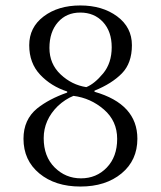

<svg xmlns="http://www.w3.org/2000/svg" viewBox="-20 -673 590 703"><path d="M483 -165Q483 -86 425 -38Q367 10 274.5 10Q182 10 124 -38Q66 -86 66 -165Q66 -235 116 -276Q160 -311 226 -334V-338Q167 -357 127 -399.5Q87 -442 87 -507.5Q87 -573 140 -613Q193 -653 274 -653Q355 -653 409 -613Q463 -573 463 -507.5Q463 -442 426.5 -404.5Q390 -367 326 -341V-337Q483 -292 483 -165ZM296 -354Q326 -366 357.5 -404Q389 -442 389 -500Q389 -558 357 -592.5Q325 -627 274 -627Q223 -627 192 -591.5Q161 -556 161 -497.5Q161 -439 202 -400.5Q243 -362 296 -354ZM249 -322Q219 -310 192 -285Q140 -234 140 -167Q140 -100 180 -60Q220 -20 276.5 -20Q333 -20 371 -59.5Q409 -99 409 -164.5Q409 -230 360.5 -272Q312 -314 249 -322Z"/></svg>

Font: Gilda Display
Style: Regular
Weight: 400
Designer: Eduardo Rodriguez Tunni
Foundry: Eduardo Rodriguez Tunni
Version: Version 1.001